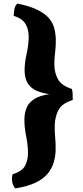

<svg xmlns="http://www.w3.org/2000/svg" viewBox="-20 -774 463 1077"><path d="M65 283Q51 264 48 243Q45 222 51 203Q104 188 121 155Q138 122 137 80Q136 36 126 -14Q116 -64 117 -109Q118 -142 129.5 -170Q141 -198 171.5 -218Q202 -238 257 -246Q201 -254 171 -272.5Q141 -291 129.5 -318.5Q118 -346 118 -378Q118 -422 129 -471Q140 -520 141 -564Q142 -604 125 -636.5Q108 -669 57 -685Q57 -703 61 -723.5Q65 -744 78 -754Q147 -740 189.5 -719Q232 -698 254 -672.5Q276 -647 284 -617Q292 -587 293 -555Q294 -517 289 -478.5Q284 -440 285 -405Q287 -362 306 -328Q325 -294 383 -275Q387 -266 387.5 -244Q388 -222 388 -213Q327 -194 308 -157Q289 -120 287 -73Q286 -39 289.5 -3Q293 33 292 69Q291 103 281.5 136.5Q272 170 248 199.5Q224 229 179.5 250.5Q135 272 65 283Z"/></svg>

Font: Vollkorn Black
Style: Regular
Weight: 900
Designer: Friedrich Althausen
Foundry: Friedrich Althausen
Version: Version 5.000